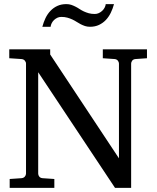

<svg xmlns="http://www.w3.org/2000/svg" viewBox="-20 -910 761 930"><path d="M636.2 -624Q625.5 -623 620.4 -616.2Q615.2 -609.4 615.2 -602.1V0H537.1L165 -560.1V-68.8Q165 -61.5 170.2 -54.7Q175.3 -47.9 186 -46.9L243.2 -43V0H26.9V-43L84 -46.9Q94.7 -47.9 100.3 -54.7Q106 -61.5 106 -68.8V-602.1Q106 -609.4 100.3 -616.2Q94.7 -623 84 -624L24.9 -627.9V-670.9H223.1V-646L556.2 -143.1V-602.1Q556.2 -609.4 550.8 -616.2Q545.4 -623 535.2 -624L478 -627.9V-670.9H691.9V-627.9ZM532.2 -890.1Q526.4 -868.2 516.6 -848.1Q506.8 -828.1 492.7 -813.2Q478.5 -798.3 459.5 -789.3Q440.4 -780.3 416 -780.3Q402.8 -780.3 391.8 -783.9Q380.9 -787.6 370.8 -792.7Q360.8 -797.9 351.1 -804.2Q341.3 -810.5 330.3 -815.7Q319.3 -820.8 306.2 -824.5Q293 -828.1 276.9 -828.1Q266.6 -828.1 257.8 -824Q249 -819.8 241.9 -813.2Q234.9 -806.6 230.5 -797.9Q226.1 -789.1 225.1 -780.3H185.1Q190.9 -802.2 200.4 -822.3Q210 -842.3 224.4 -857.4Q238.8 -872.6 257.8 -881.3Q276.9 -890.1 301.3 -890.1Q314.5 -890.1 325.2 -886.5Q335.9 -882.8 345.9 -877.7Q356 -872.6 365.5 -866.2Q375 -859.9 386 -854.7Q397 -849.6 409.9 -845.9Q422.9 -842.3 439 -842.3Q449.2 -842.3 458.3 -846.4Q467.3 -850.6 474.6 -857.2Q481.9 -863.8 486.6 -872.6Q491.2 -881.3 492.2 -890.1Z"/></svg>

Font: BabelStone Ogham Bound
Style: Regular
Weight: 400
Designer: Andrew West
Foundry: BabelStone
Version: Version 2.02 March 14, 2022